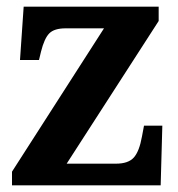

<svg xmlns="http://www.w3.org/2000/svg" viewBox="-20 -556 534 576"><path d="M16 0V-41L292 -471H177Q143 -471 128 -456Q113 -441 103 -401L97 -376H40L51 -536H456V-493L180 -65H328Q365 -65 381.5 -83.5Q398 -102 406 -147L412 -179H467L462 0Z"/></svg>

Font: Noto Serif Devanagari SemiCondensed
Style: Bold
Weight: 700
Width: 4
Designer: Universal Thirst, Indian Type Foundry and the Monotype Design Team
Foundry: Monotype Imaging Inc.
Version: Version 2.004; ttfautohint (v1.8.4.7-5d5b)